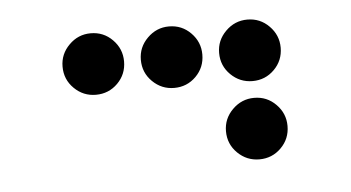

<svg xmlns="http://www.w3.org/2000/svg" viewBox="-31 -441 610 334"><g transform="rotate(-5 273.5 -274.0)"><path d="M190.4 -341.8Q190.4 -319.3 174.8 -303.7Q159.2 -288.1 136.7 -288.1Q114.7 -288.1 98.9 -303.7Q83 -319.3 83 -341.8Q83 -363.8 98.9 -379.6Q114.7 -395.5 136.7 -395.5Q159.2 -395.5 174.8 -379.6Q190.4 -363.8 190.4 -341.8ZM327.1 -341.8Q327.1 -319.3 311.5 -303.7Q295.9 -288.1 273.4 -288.1Q251.5 -288.1 235.6 -303.7Q219.7 -319.3 219.7 -341.8Q219.7 -363.8 235.6 -379.6Q251.5 -395.5 273.4 -395.5Q295.9 -395.5 311.5 -379.6Q327.1 -363.8 327.1 -341.8ZM463.9 -341.8Q463.9 -319.3 448.2 -303.7Q432.6 -288.1 410.2 -288.1Q388.2 -288.1 372.3 -303.7Q356.4 -319.3 356.4 -341.8Q356.4 -363.8 372.3 -379.6Q388.2 -395.5 410.2 -395.5Q432.6 -395.5 448.2 -379.6Q463.9 -363.8 463.9 -341.8ZM463.9 -205.1Q463.9 -182.6 448.2 -167Q432.6 -151.4 410.2 -151.4Q388.2 -151.4 372.3 -167Q356.4 -182.6 356.4 -205.1Q356.4 -227.1 372.3 -242.9Q388.2 -258.8 410.2 -258.8Q432.6 -258.8 448.2 -242.9Q463.9 -227.1 463.9 -205.1Z"/></g></svg>

Font: DatDot
Style: Regular
Weight: 400
Designer: GGBot
Version: 1.00